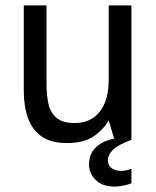

<svg xmlns="http://www.w3.org/2000/svg" viewBox="-20 -517 576 710"><path d="M227 12Q169 12 134 -12.5Q99 -37 83.5 -80.5Q68 -124 68 -180V-497H152V-205Q152 -167 159 -134Q166 -101 188.5 -81.5Q211 -62 256 -62Q315 -62 348.5 -103.5Q382 -145 382 -224V-497H466V0Q415 19 397 37.5Q379 56 379 75Q379 95 393 105Q407 115 428 115Q437 115 446.5 113Q456 111 466 107V161Q432 173 403 173Q358 173 333.5 148Q309 123 309 91Q309 54 333.5 29Q358 4 402 -4L382 -72Q361 -36 325 -12Q289 12 227 12Z"/></svg>

Font: Atkinson Hyperlegible
Style: Regular
Weight: 400
Designer: Elliott Scott, Megan Eiswerth, Linus Boman, Theodore Petrosky
Foundry: Braille Institute
Version: Version 1.006; ttfautohint (v1.8.3)